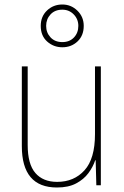

<svg xmlns="http://www.w3.org/2000/svg" viewBox="-20 -823 553 853"><path d="M428 -528V0H408L405 -111H403Q393 -81 372.5 -53.5Q352 -26 318 -8Q284 10 233 10Q77 10 77 -174V-528H103V-179Q103 -94 137 -54.5Q171 -15 234 -15Q309 -15 355.5 -66.5Q402 -118 402 -227V-528ZM257 -613Q218 -613 189.5 -638.5Q161 -664 161 -708Q161 -750 189 -776.5Q217 -803 257 -803Q296 -803 324 -775.5Q352 -748 352 -708Q352 -665 324.5 -639Q297 -613 257 -613ZM257 -636Q289 -636 308.5 -656.5Q328 -677 328 -708Q328 -738 307.5 -759Q287 -780 257 -780Q224 -780 204.5 -759Q185 -738 185 -708Q185 -678 204.5 -657Q224 -636 257 -636Z"/></svg>

Font: Noto Sans Lao UI SemCond Thin
Style: Regular
Weight: 100
Width: 4
Designer: Monotype Design Team
Foundry: Monotype Imaging Inc.
Version: Version 2.000; ttfautohint (v1.8.4.7-5d5b)